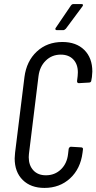

<svg xmlns="http://www.w3.org/2000/svg" viewBox="-20 -914 473 942"><path d="M52 -137Q52 -145 54 -165L100 -536Q110 -614 160.5 -661Q211 -708 286 -708Q354 -708 393.5 -669Q433 -630 433 -563Q433 -554 431 -536L428 -519Q428 -515 425 -512Q422 -509 418 -509L367 -506Q358 -506 358 -516L361 -541Q362 -547 362 -559Q362 -599 339.5 -622.5Q317 -646 278 -646Q235 -646 205 -617Q175 -588 169 -541L122 -159Q121 -153 121 -143Q121 -103 143.5 -78.5Q166 -54 205 -54Q249 -54 279 -83Q309 -112 314 -159L317 -184Q318 -188 321 -191Q324 -194 328 -194L378 -191Q383 -191 385.5 -188Q388 -185 387 -181L385 -165Q375 -86 324 -39Q273 8 198 8Q131 8 91.5 -31Q52 -70 52 -137ZM254 -778 328 -887Q333 -894 340 -894H380Q386 -894 387 -890.5Q388 -887 384 -882L303 -773Q296 -766 290 -766H259Q254 -766 252 -769.5Q250 -773 254 -778Z"/></svg>

Font: Barlow Condensed
Style: Italic
Weight: 400
Width: 3
Italic angle: -7°
Designer: Jeremy Tribby
Foundry: Tribby Type
Version: Version 1.408